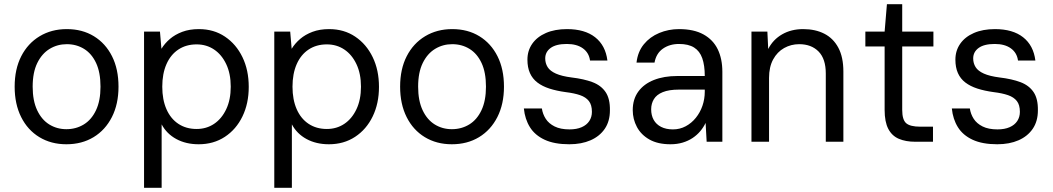

<svg xmlns="http://www.w3.org/2000/svg" viewBox="-20 -677 5031 917"><path d="M297 12Q224 12 168 -22Q112 -56 81 -118Q50 -180 50 -263Q50 -347 81.5 -408.5Q113 -470 169.5 -504Q226 -538 299 -538Q373 -538 428.5 -504Q484 -470 515 -408.5Q546 -347 546 -263Q546 -180 514.5 -118Q483 -56 427 -22Q371 12 297 12ZM297 -60Q343 -60 380 -82.5Q417 -105 438.5 -150.5Q460 -196 460 -263Q460 -331 439 -376Q418 -421 381.5 -443.5Q345 -466 299 -466Q254 -466 217 -443.5Q180 -421 158 -376Q136 -331 136 -263Q136 -196 157.5 -150.5Q179 -105 215.5 -82.5Q252 -60 297 -60Z M668 220V-526H744L751 -444Q767 -470 791.5 -491Q816 -512 850.5 -525Q885 -538 930 -538Q1001 -538 1054.5 -502Q1108 -466 1138 -404Q1168 -342 1168 -262Q1168 -183 1138 -121Q1108 -59 1054 -23.5Q1000 12 929 12Q868 12 822 -13Q776 -38 752 -83V220ZM919 -61Q966 -61 1002.5 -85.5Q1039 -110 1060.5 -155.5Q1082 -201 1082 -263Q1082 -325 1060.5 -370.5Q1039 -416 1002.5 -440.5Q966 -465 919 -465Q869 -465 832 -440.5Q795 -416 775 -370.5Q755 -325 755 -263Q755 -201 775 -155.5Q795 -110 832 -85.5Q869 -61 919 -61Z M1290 220V-526H1366L1373 -444Q1389 -470 1413.5 -491Q1438 -512 1472.5 -525Q1507 -538 1552 -538Q1623 -538 1676.5 -502Q1730 -466 1760 -404Q1790 -342 1790 -262Q1790 -183 1760 -121Q1730 -59 1676 -23.5Q1622 12 1551 12Q1490 12 1444 -13Q1398 -38 1374 -83V220ZM1541 -61Q1588 -61 1624.5 -85.5Q1661 -110 1682.5 -155.5Q1704 -201 1704 -263Q1704 -325 1682.5 -370.5Q1661 -416 1624.5 -440.5Q1588 -465 1541 -465Q1491 -465 1454 -440.5Q1417 -416 1397 -370.5Q1377 -325 1377 -263Q1377 -201 1397 -155.5Q1417 -110 1454 -85.5Q1491 -61 1541 -61Z M2138 12Q2065 12 2009 -22Q1953 -56 1922 -118Q1891 -180 1891 -263Q1891 -347 1922.5 -408.5Q1954 -470 2010.5 -504Q2067 -538 2140 -538Q2214 -538 2269.5 -504Q2325 -470 2356 -408.5Q2387 -347 2387 -263Q2387 -180 2355.5 -118Q2324 -56 2268 -22Q2212 12 2138 12ZM2138 -60Q2184 -60 2221 -82.5Q2258 -105 2279.5 -150.5Q2301 -196 2301 -263Q2301 -331 2280 -376Q2259 -421 2222.5 -443.5Q2186 -466 2140 -466Q2095 -466 2058 -443.5Q2021 -421 1999 -376Q1977 -331 1977 -263Q1977 -196 1998.5 -150.5Q2020 -105 2056.5 -82.5Q2093 -60 2138 -60Z M2699 12Q2628 12 2581.5 -9.5Q2535 -31 2511 -69.5Q2487 -108 2482 -159H2568Q2572 -132 2586.5 -109.5Q2601 -87 2629 -73Q2657 -59 2700 -59Q2734 -59 2758 -69.5Q2782 -80 2794.5 -99Q2807 -118 2807 -143Q2807 -176 2792.5 -194.5Q2778 -213 2750.5 -222.5Q2723 -232 2682 -237Q2638 -243 2604 -254Q2570 -265 2546.5 -283Q2523 -301 2511 -328Q2499 -355 2499 -392Q2499 -435 2522 -468Q2545 -501 2587.5 -519.5Q2630 -538 2688 -538Q2773 -538 2822.5 -499Q2872 -460 2881 -388H2798Q2793 -425 2764 -446Q2735 -467 2687 -467Q2636 -467 2610 -448Q2584 -429 2584 -398Q2584 -375 2595.5 -356.5Q2607 -338 2635 -325.5Q2663 -313 2710 -307Q2769 -300 2810 -284.5Q2851 -269 2872.5 -237Q2894 -205 2893 -150Q2893 -98 2868.5 -62Q2844 -26 2800.5 -7Q2757 12 2699 12Z M3182 12Q3122 12 3082 -10.5Q3042 -33 3022 -70.5Q3002 -108 3002 -151Q3002 -203 3028.5 -239.5Q3055 -276 3103 -295Q3151 -314 3215 -314H3346Q3346 -365 3334 -399Q3322 -433 3295 -450Q3268 -467 3223 -467Q3178 -467 3146 -444.5Q3114 -422 3106 -378H3020Q3026 -430 3055 -465.5Q3084 -501 3128.5 -519.5Q3173 -538 3223 -538Q3294 -538 3340 -512.5Q3386 -487 3408 -441.5Q3430 -396 3430 -334V0H3355L3350 -90Q3340 -69 3324.5 -50.5Q3309 -32 3288 -18Q3267 -4 3240.5 4Q3214 12 3182 12ZM3194 -59Q3227 -59 3255 -74Q3283 -89 3303.5 -114.5Q3324 -140 3335 -172Q3346 -204 3346 -239V-249H3222Q3175 -249 3145.5 -237Q3116 -225 3103 -203.5Q3090 -182 3090 -155Q3090 -126 3102 -104.5Q3114 -83 3137.5 -71Q3161 -59 3194 -59Z M3569 0V-526H3645L3649 -443Q3672 -488 3715.5 -513Q3759 -538 3816 -538Q3874 -538 3917 -516Q3960 -494 3984 -449Q4008 -404 4008 -335V0H3924V-326Q3924 -396 3889.5 -431Q3855 -466 3797 -466Q3758 -466 3725 -447.5Q3692 -429 3672.5 -393Q3653 -357 3653 -305V0Z M4351 0Q4306 0 4273 -14Q4240 -28 4222.5 -61.5Q4205 -95 4205 -152V-455H4113V-526H4205L4216 -657H4289V-526H4438V-455H4289V-152Q4289 -105 4308 -88.5Q4327 -72 4375 -72H4436V0Z M4743 12Q4672 12 4625.5 -9.5Q4579 -31 4555 -69.5Q4531 -108 4526 -159H4612Q4616 -132 4630.5 -109.5Q4645 -87 4673 -73Q4701 -59 4744 -59Q4778 -59 4802 -69.5Q4826 -80 4838.5 -99Q4851 -118 4851 -143Q4851 -176 4836.5 -194.5Q4822 -213 4794.5 -222.5Q4767 -232 4726 -237Q4682 -243 4648 -254Q4614 -265 4590.5 -283Q4567 -301 4555 -328Q4543 -355 4543 -392Q4543 -435 4566 -468Q4589 -501 4631.5 -519.5Q4674 -538 4732 -538Q4817 -538 4866.5 -499Q4916 -460 4925 -388H4842Q4837 -425 4808 -446Q4779 -467 4731 -467Q4680 -467 4654 -448Q4628 -429 4628 -398Q4628 -375 4639.5 -356.5Q4651 -338 4679 -325.5Q4707 -313 4754 -307Q4813 -300 4854 -284.5Q4895 -269 4916.5 -237Q4938 -205 4937 -150Q4937 -98 4912.5 -62Q4888 -26 4844.5 -7Q4801 12 4743 12Z"/></svg>

Font: DM Sans 9pt
Style: Regular
Weight: 400
Designer: Colophon Foundry, Jonny Pinhorn
Foundry: Colophon Foundry
Version: Version 4.004;gftools[0.9.30]